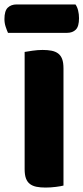

<svg xmlns="http://www.w3.org/2000/svg" viewBox="-46 -840 376 865"><path d="M-10 -692Q-15 -703 -20.5 -719.5Q-26 -736 -26 -754Q-26 -791 -11 -805.5Q4 -820 29 -820H294Q302 -809 306 -792.5Q310 -776 310 -758Q310 -721 295.5 -706.5Q281 -692 256 -692ZM240 -4Q229 -1 205.5 2Q182 5 159 5Q136 5 118.5 1.5Q101 -2 89 -11Q77 -20 71 -36Q65 -52 65 -78V-606Q76 -608 100 -611.5Q124 -615 146 -615Q169 -615 186.5 -611.5Q204 -608 216 -599Q228 -590 234 -574Q240 -558 240 -532Z"/></svg>

Font: Baloo Da
Style: Regular
Weight: 400
Designer: Noopur Datye and Ek Type
Foundry: Ek Type
Version: Version 1.443;PS 1.000;hotconv 16.6.51;makeotf.lib2.5.65220;